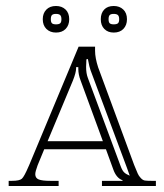

<svg xmlns="http://www.w3.org/2000/svg" viewBox="-20 -618 546 638"><path d="M8.8 0V-17.1H20Q44.9 -17.1 52.7 -24.2Q60.5 -31.2 74.7 -64.5Q76.2 -67.9 77.1 -69.8L241.2 -462.9H295.9V-458V-449.2Q295.9 -425.8 306.2 -394L425.8 -69.8Q434.6 -48.8 437.7 -41.3Q440.9 -33.7 447.8 -26.4Q454.6 -19 461.7 -18.1Q468.8 -17.1 482.9 -17.1H498V0H318.8V-17.1H387.2V-19Q366.2 -26.4 356 -56.2L332 -122.1H127L105 -68.8Q97.2 -47.9 97.2 -39.1Q97.2 -26.4 108.6 -21.7Q120.1 -17.1 147 -17.1H174.8V0ZM321.8 -148.9 248 -350.1Q240.2 -370.1 240.2 -389.2V-393.1V-395H232.9V-393.1V-391.1Q232.9 -377 222.2 -350.1L138.2 -148.9ZM267.1 -420.9Q267.1 -415.5 266.6 -407.2Q266.1 -398.9 266.1 -396Q266.1 -374 272 -358.9L380.9 -65.9Q386.2 -51.3 392.6 -45.2Q398.9 -39.1 411.1 -34.2Q409.2 -38.1 401.9 -60.1L280.8 -384.8Q277.3 -393.6 272 -421.9ZM166 -537.1Q176.3 -537.1 180.2 -540.8Q184.1 -544.4 184.1 -554.2Q184.1 -564 179.9 -567.9Q175.8 -571.8 166 -571.8Q156.2 -571.8 152.6 -567.9Q148.9 -564 148.9 -554.2Q148.9 -544.4 152.6 -540.8Q156.2 -537.1 166 -537.1ZM357.9 -537.1Q368.2 -537.1 372.1 -540.8Q376 -544.4 376 -554.2Q376 -564 371.8 -567.9Q367.7 -571.8 357.9 -571.8Q348.1 -571.8 344.5 -567.9Q340.8 -564 340.8 -554.2Q340.8 -544.4 344.5 -540.8Q348.1 -537.1 357.9 -537.1ZM166 -598.1Q185.5 -598.1 197.8 -586.4Q210 -574.7 210 -554.2Q210 -534.2 198.2 -522Q186.5 -509.8 166 -509.8Q146.5 -509.8 134.3 -521.7Q122.1 -533.7 122.1 -554.2Q122.1 -573.7 133.8 -585.9Q145.5 -598.1 166 -598.1ZM357.9 -598.1Q377.4 -598.1 389.6 -586.4Q401.9 -574.7 401.9 -554.2Q401.9 -534.2 390.1 -522Q378.4 -509.8 357.9 -509.8Q338.4 -509.8 326.7 -521.7Q314.9 -533.7 314.9 -554.2Q314.9 -574.2 326.2 -586.2Q337.4 -598.1 357.9 -598.1Z"/></svg>

Font: FoglihtenNo01
Style: Regular
Weight: 500
Version: Version 0.61